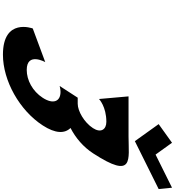

<svg xmlns="http://www.w3.org/2000/svg" viewBox="38 -1214 1191 1307"><g transform="rotate(90 633.5 -560.5)"><path d="M653.9 -639C653.9 -639 705.3 -689 809.3 -689C862.3 -689 886.7 -651 852.3 -598C813.5 -538 736 -494 686 -494H645L565.3 -371C565.3 -371 585.2 -377 605.2 -377C671.2 -377 691.8 -327 645.8 -256C600.5 -186 525.2 -147 456.2 -147C332.2 -147 402.8 -273 402.8 -273L173.8 -188C173.8 -188 98.3 15 352.3 15C529.3 15 731.5 -98 833.8 -256C890.2 -343 890 -406 851.2 -445C918.9 -480 980.6 -532 1024.6 -600C1205.3 -879 1066.1 -840 909.1 -840H636.1ZM1266.9 -1045 1257.8 -1136 1032.3 -1024 951.8 -1136 824.9 -1045 940.9 -883Z"/></g></svg>

Font: Hussar
Style: BdWodka
Weight: 700
Foundry: Cannot Into Space Fonts
Version: Version 2.00